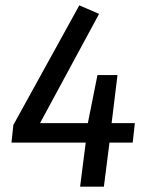

<svg xmlns="http://www.w3.org/2000/svg" viewBox="-20 -699 564 719"><path d="M390 -165 369 0H280L301 -165H23L30 -231L277 -679L351 -647L130 -238H309L345 -418H420L398 -238H485L477 -165Z"/></svg>

Font: Yekcdsyqcyvpieeyorgstswgcgt
Style: Regular
Weight: 400
Italic angle: -8°
Designer: Carrois Corporate & Edenspiekermann
Foundry: Carrois Corporate GbR & Edenspiekermann AG
Version: Version 2.001